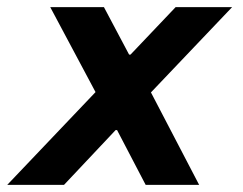

<svg xmlns="http://www.w3.org/2000/svg" viewBox="-25 -516 677 536"><path d="M-4.7 0 241.7 -258.9 115.3 -496H265.2L335.4 -363.6H339.4L465.2 -496H622.9L396.4 -258L530.9 0H381.6L301.8 -152.9H297.8L153.8 0Z"/></svg>

Font: Atkinson Hyperlegible Mono ExtraLight
Style: Italic
Weight: 200
Italic angle: -12°
Monospace: yes
Designer: Elliott Scott, Megan Eiswerth, Linus Boman, Theodore Petrosky, Letters from Sweden
Foundry: Applied Design Works, Letters from Sweden
Version: Version 2.001